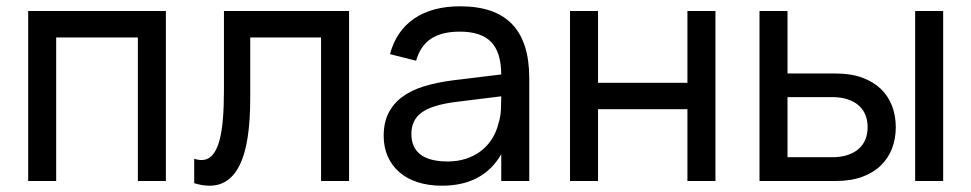

<svg xmlns="http://www.w3.org/2000/svg" viewBox="-20 -575 3086 610"><path d="M69.5 0V-540H507V0H418V-456H158.5V0Z M597 -70.5Q610 -66.5 619.5 -66.5Q640.5 -66.5 654.2 -81.5Q668 -96.5 676.2 -125Q684.5 -153.5 688 -194.8Q691.5 -236 691.5 -288.5V-540H1089V0H1000V-456H775V-263.5Q775 -120 742.5 -52.5Q710 15 646 15Q622.5 15 597 7Z M1442 -555Q1552.5 -555 1607 -498.2Q1661.5 -441.5 1661.5 -326.5V0H1572.5V-85Q1544 -35.5 1496.8 -10.2Q1449.5 15 1384 15Q1341.5 15 1307.2 4Q1273 -7 1249 -27.8Q1225 -48.5 1212 -77.8Q1199 -107 1199 -143.5Q1199 -185 1214.2 -215.5Q1229.5 -246 1257.8 -267Q1286 -288 1326.2 -300.5Q1366.5 -313 1417 -319.5L1572.5 -338.5Q1572 -409.5 1540 -442Q1508 -474.5 1441 -474.5Q1383.5 -474.5 1349.5 -452Q1315.5 -429.5 1302 -382L1219 -403Q1239 -477.5 1296.2 -516.2Q1353.5 -555 1442 -555ZM1427 -251Q1353 -241.5 1320 -217.8Q1287 -194 1287 -149.5Q1287 -106 1316 -84Q1345 -62 1402.5 -62Q1434 -62 1460.8 -70.8Q1487.5 -79.5 1508.2 -95.5Q1529 -111.5 1543.2 -134Q1557.5 -156.5 1564 -184Q1570.5 -204.5 1571.5 -227Q1572.5 -249.5 1572.5 -267.5V-269Z M1791 0V-540H1880V-312H2164V-540H2253V0H2164V-228H1880V0Z M2887.5 0V-540H2976.5V0ZM2635 0H2393V-540H2482V-341.5H2635Q2683 -341.5 2718.8 -328.5Q2754.5 -315.5 2778.2 -292.8Q2802 -270 2814 -238.8Q2826 -207.5 2826 -171Q2826 -134.5 2814 -103.2Q2802 -72 2778.2 -49Q2754.5 -26 2718.8 -13Q2683 0 2635 0ZM2623.5 -75.5Q2652.5 -75.5 2673.8 -82.8Q2695 -90 2709 -102.8Q2723 -115.5 2729.8 -133Q2736.5 -150.5 2736.5 -171Q2736.5 -191.5 2729.8 -209Q2723 -226.5 2709 -239.2Q2695 -252 2673.8 -259.2Q2652.5 -266.5 2623.5 -266.5H2482V-75.5Z"/></svg>

Font: Vela Sans Med
Style: Regular
Weight: 500
Designer: Principal design: Mikhail Sharanda - project Manrope.
Design modification: Ravid Balaliev
Foundry: Mikhail Sharanda
Version: Version 1.001